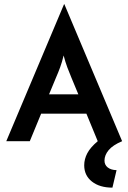

<svg xmlns="http://www.w3.org/2000/svg" viewBox="-20 -667 606 907"><path d="M511.1 219.4Q450.7 219.4 414.2 190.6Q377.8 161.8 377.8 113.9Q377.8 84.7 392.4 56.9Q406.9 29.2 441.7 0L388.2 -129.9H174.3L120.8 0H9.7L282.6 -647.2H284L556.9 0Q512.5 18.8 493.1 42.4Q473.6 66 473.6 91.7Q473.6 111.8 488.9 124Q504.2 136.1 530.6 136.8ZM211.8 -221.5H350L317.4 -300Q306.9 -325 297.9 -349Q288.9 -372.9 280.6 -404.9Q272.9 -372.9 264.2 -349.3Q255.6 -325.7 244.4 -300Z"/></svg>

Font: Afacad Flux SemiBold
Style: Regular
Weight: 600
Designer: Kristian Moeller
Foundry: Dicotype
Version: Version 1.100